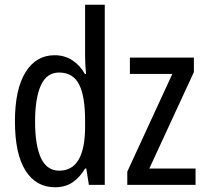

<svg xmlns="http://www.w3.org/2000/svg" viewBox="-20 -780 870 810"><path d="M212 10Q132 10 87.5 -60.5Q43 -131 43 -268Q43 -403 87.5 -475Q132 -547 210 -547Q253 -547 285.5 -525.5Q318 -504 338 -468H343Q341 -487 340 -507.5Q339 -528 339 -543V-760H422V0H355L344 -69H339Q317 -32 286.5 -11Q256 10 212 10ZM230 -60Q339 -60 339 -246V-272Q339 -374 313.5 -424Q288 -474 229 -474Q177 -474 152.5 -420Q128 -366 128 -267Q128 -166 153 -113Q178 -60 230 -60ZM805 0H517V-56L707 -468H528V-537H798V-476L610 -69H805Z"/></svg>

Font: Avrile Sans Condensed
Style: Regular
Weight: 400
Width: 3
Designer: Monotype Design Team
Foundry: Monotype Imaging Inc.
Version: Version 2.001;September 10, 2019;FontCreator 11.5.0.2425 64-